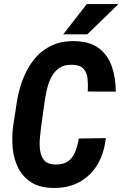

<svg xmlns="http://www.w3.org/2000/svg" viewBox="-20 -926 610 956"><path d="M372.6 -236.3 506.8 -238.3Q499 -164.1 465.6 -107.4Q432.1 -50.8 375.2 -19.5Q318.4 11.7 241.2 9.8Q176.8 8.3 135.3 -18.3Q93.8 -44.9 71.3 -88.6Q48.8 -132.3 43.5 -185.8Q38.1 -239.3 44.9 -294.9L63.5 -415.5Q72.3 -474.6 93.3 -530Q114.3 -585.4 148.9 -629.2Q183.6 -672.9 234.1 -697.8Q284.7 -722.7 351.1 -721.2Q427.7 -719.7 472.4 -685.8Q517.1 -651.9 536.6 -595.2Q556.2 -538.6 556.6 -469.7L417 -470.2Q418.9 -503.4 416 -533.4Q413.1 -563.5 396.7 -582.8Q380.4 -602.1 340.3 -603.5Q301.3 -605 276.1 -587.9Q251 -570.8 236.1 -542.5Q221.2 -514.2 213.6 -481Q206.1 -447.8 201.7 -416.5L184.6 -294.4Q181.2 -269 178.5 -237.8Q175.8 -206.5 179.7 -177.2Q183.6 -147.9 199.7 -128.4Q215.8 -108.9 252 -106.9Q294.4 -105.5 318.4 -122.6Q342.3 -139.6 354.2 -169.7Q366.2 -199.7 372.6 -236.3ZM294.9 -754.9 412.1 -905.8H569.8L414.6 -754.9Z"/></svg>

Font: Roboto Condensed
Style: Bold Italic
Weight: 700
Italic angle: -12°
Designer: Christian Robertson
Foundry: Google
Version: Version 3.0